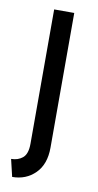

<svg xmlns="http://www.w3.org/2000/svg" viewBox="-77 -453 361 706"><g transform="rotate(10 104.0 -100.5)"><path d="M21.5 216.7 6.2 152.1Q31.9 152.1 49.3 137.5Q66.7 122.9 66.7 84.7V-416.7H141.7V86.1Q141.7 148.6 107.3 182.6Q72.9 216.7 21.5 216.7Z"/></g></svg>

Font: Afacad Flux
Style: Regular
Weight: 400
Designer: Kristian Moeller
Foundry: Dicotype
Version: Version 1.100